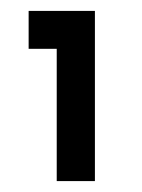

<svg xmlns="http://www.w3.org/2000/svg" viewBox="-20 -845 260 352"><path d="M154 -513V-825H32.5V-755.5H84V-513Z"/></svg>

Font: Spartan
Style: Bold
Weight: 700
Designer: Matt Bailey, Mirko Velimirovic
Foundry: Matt Bailey
Version: Version 1.003